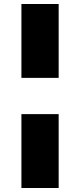

<svg xmlns="http://www.w3.org/2000/svg" viewBox="-20 -832 400 959"><path d="M273 -443H87V-812H273ZM273 107H87V-262H273Z"/></svg>

Font: FiraGO Heavy
Style: Regular
Weight: 900
Designer: bBox Type
Foundry: bBox Type GmbH
Version: Version 1.001